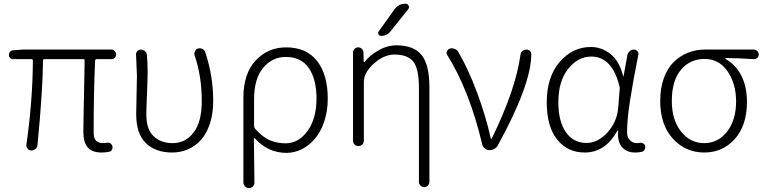

<svg xmlns="http://www.w3.org/2000/svg" viewBox="-20 -796 4056 1018"><path d="M518.6 12.7Q468.8 12.7 445.3 -14.2Q421.9 -41 421.9 -97.7Q421.9 -126 423.3 -189.9Q424.8 -253.9 426.3 -339.4Q427.7 -424.8 428.7 -474.6Q428.7 -482.4 421.9 -482.4H214.8Q208 -482.4 208 -474.6Q207 -319.3 178.7 -26.4Q177.7 -14.6 168 -6.3Q158.2 2 146.5 2Q133.8 1 126 -8.3Q118.2 -17.6 120.1 -29.3Q153.3 -264.6 154.3 -474.6Q154.3 -482.4 146.5 -482.4H49.8Q40 -482.4 33.7 -488.8Q27.3 -495.1 27.3 -504.9Q27.3 -514.6 33.7 -522Q40 -529.3 49.8 -529.3L101.6 -533.2H570.3Q581.1 -533.2 588.4 -525.4Q595.7 -517.6 595.7 -507.3Q595.7 -497.1 588.4 -489.7Q581.1 -482.4 570.3 -482.4H492.2Q485.4 -482.4 484.4 -474.6Q476.6 -321.3 476.6 -91.8Q476.6 -63.5 489.3 -50.3Q502 -37.1 528.3 -37.1Q535.2 -37.1 548.8 -39.1Q558.6 -41 566.4 -35.2Q574.2 -29.3 576.2 -19.5Q578.1 -9.8 573.2 -1.5Q568.4 6.8 558.6 8.8Q539.1 12.7 518.6 12.7Z M892.6 12.7Q804.7 12.7 753.4 -37.1Q702.1 -86.9 702.1 -191.4Q702.1 -224.6 704.1 -293Q706.1 -361.3 706.1 -394.5L701.2 -507.8Q701.2 -517.6 708 -524.4Q714.8 -533.2 726.6 -533.2Q739.3 -533.2 748.5 -524.9Q757.8 -516.6 758.8 -504.9Q762.7 -470.7 762.7 -412.1Q762.7 -377.9 759.3 -298.8Q755.9 -219.7 755.9 -189.5Q755.9 -109.4 794.9 -73.2Q834 -37.1 895.5 -37.1Q963.9 -37.1 1006.8 -93.8Q1049.8 -150.4 1049.8 -259.8Q1049.8 -392.6 1011.7 -502.9Q1008.8 -514.6 1014.2 -525.4Q1019.5 -536.1 1030.3 -539.1Q1035.2 -540 1039.1 -540Q1046.9 -540 1053.7 -536.1Q1064.5 -531.2 1068.4 -518.6Q1110.4 -393.6 1110.4 -259.8Q1110.4 -194.3 1093.3 -141.6Q1076.2 -88.9 1046.9 -55.7Q1017.6 -22.5 978 -4.9Q938.5 12.7 892.6 12.7Z M1270.5 170.9V-279.3Q1270.5 -405.3 1335.4 -475.1Q1400.4 -544.9 1497.1 -544.9Q1604.5 -544.9 1661.1 -472.7Q1717.8 -400.4 1717.8 -273.4Q1717.8 -207 1699.2 -151.9Q1680.7 -96.7 1649.9 -60.5Q1619.1 -24.4 1580.1 -4.9Q1541 14.6 1499 14.6Q1401.4 14.6 1331.1 -62.5Q1329.1 -64.5 1327.6 -63.5Q1326.2 -62.5 1326.2 -60.5Q1328.1 62.5 1329.1 170.9Q1330.1 183.6 1321.3 192.4Q1312.5 201.2 1300.3 201.2Q1288.1 201.2 1279.3 192.4Q1270.5 183.6 1270.5 170.9ZM1494.1 -36.1Q1563.5 -36.1 1610.8 -102.1Q1658.2 -168 1658.2 -273.4Q1658.2 -375 1617.7 -434.6Q1577.1 -494.1 1495.1 -494.1Q1423.8 -494.1 1375.5 -436.5Q1327.1 -378.9 1327.1 -269.5V-128.9Q1327.1 -121.1 1331.1 -115.2Q1371.1 -69.3 1410.2 -52.7Q1449.2 -36.1 1494.1 -36.1Z M2071.3 -746.1Q2092.8 -776.4 2130.9 -776.4Q2141.6 -776.4 2146.5 -766.1Q2151.4 -755.9 2144.5 -747.1L2049.8 -628.9Q2031.2 -605.5 2001 -605.5Q1991.2 -605.5 1986.8 -613.8Q1982.4 -622.1 1988.3 -629.9ZM2082 -555.7Q2173.8 -555.7 2215.3 -504.4Q2256.8 -453.1 2256.8 -332V168Q2256.8 179.7 2248.5 188Q2240.2 196.3 2229 196.3Q2217.8 196.3 2209.5 188Q2201.2 179.7 2201.2 168V-328.1Q2201.2 -432.6 2170.9 -469.7Q2140.6 -506.8 2072.3 -506.8Q2015.6 -506.8 1962.4 -459Q1909.2 -411.1 1909.2 -362.3V-50.8Q1909.2 -38.1 1900.9 -29.8Q1892.6 -21.5 1880.4 -21.5Q1868.2 -21.5 1859.9 -29.8Q1851.6 -38.1 1851.6 -50.8V-517.6Q1851.6 -528.3 1859.9 -536.6Q1868.2 -544.9 1878.9 -544.9Q1890.6 -544.9 1898.9 -536.6Q1907.2 -528.3 1907.2 -517.6L1908.2 -468.8Q1908.2 -467.8 1909.7 -466.8Q1911.1 -465.8 1913.1 -467.8Q1941.4 -502.9 1982.4 -526.4Q2031.2 -555.7 2082 -555.7Z M2620.1 -26.4Q2605.5 0 2574.2 0Q2561.5 0 2550.8 -8.3Q2540 -16.6 2537.1 -29.3Q2469.7 -314.5 2351.6 -503.9Q2347.7 -509.8 2347.7 -515.6Q2347.7 -519.5 2349.6 -523.4Q2353.5 -534.2 2364.3 -538.1Q2370.1 -540 2376 -540Q2382.8 -540 2389.6 -537.1Q2402.3 -533.2 2409.2 -521.5Q2462.9 -430.7 2509.8 -304.2Q2556.6 -177.7 2582 -62.5Q2582 -59.6 2584.5 -59.6Q2586.9 -59.6 2587.9 -62.5Q2713.9 -320.3 2739.3 -503.9Q2740.2 -516.6 2749.5 -524.9Q2758.8 -533.2 2771.5 -533.2Q2783.2 -533.2 2791 -524.4Q2796.9 -517.6 2796.9 -508.8Q2796.9 -348.6 2620.1 -26.4Z M3080.1 12.7Q2989.3 12.7 2934.1 -56.2Q2878.9 -125 2878.9 -253.9Q2878.9 -387.7 2947.3 -467.3Q3015.6 -546.9 3112.3 -546.9Q3169.9 -546.9 3217.3 -509.3Q3264.6 -471.7 3284.2 -391.6Q3284.2 -390.6 3285.2 -390.6Q3286.1 -390.6 3286.1 -391.6L3306.6 -504.9Q3309.6 -516.6 3319.3 -524.9Q3329.1 -533.2 3340.8 -533.2Q3352.5 -533.2 3359.9 -524.4Q3367.2 -515.6 3364.3 -504.9Q3336.9 -368.2 3320.8 -265.1Q3304.7 -162.1 3304.7 -94.7Q3304.7 -68.4 3319.8 -52.7Q3335 -37.1 3357.4 -37.1Q3364.3 -37.1 3373 -39.1Q3381.8 -40 3390.1 -35.6Q3398.4 -31.2 3400.4 -22.5Q3401.4 -18.6 3401.4 -15.6Q3401.4 -8.8 3397.5 -2.9Q3392.6 6.8 3382.8 8.8Q3367.2 12.7 3348.6 12.7Q3302.7 12.7 3277.3 -16.6Q3256.8 -41 3256.8 -81.1Q3256.8 -90.8 3257.8 -101.6Q3257.8 -103.5 3255.9 -103.5Q3253.9 -103.5 3252.9 -102.5Q3189.5 12.7 3080.1 12.7ZM3089.8 -38.1Q3150.4 -38.1 3201.2 -94.2Q3252 -150.4 3257.8 -225.6L3265.6 -323.2Q3266.6 -331.1 3264.6 -337.9Q3225.6 -496.1 3115.2 -496.1Q3043.9 -496.1 2992.2 -430.7Q2940.4 -365.2 2940.4 -253.9Q2940.4 -153.3 2980 -95.7Q3019.5 -38.1 3089.8 -38.1Z M3713.9 12.7Q3615.2 12.7 3547.9 -60.5Q3480.5 -133.8 3480.5 -260.7Q3480.5 -329.1 3500 -382.3Q3519.5 -435.5 3552.7 -467.8Q3585.9 -500 3627.9 -516.6Q3669.9 -533.2 3716.8 -533.2H3976.6Q3987.3 -533.2 3995.1 -525.4Q4002.9 -517.6 4002.9 -506.8Q4002.9 -496.1 3995.1 -489.3Q3987.3 -482.4 3976.6 -482.4Q3890.6 -488.3 3828.1 -488.3Q3826.2 -488.3 3826.2 -486.3Q3826.2 -484.4 3827.1 -483.4Q3881.8 -452.1 3911.1 -394Q3940.4 -335.9 3940.4 -255.9Q3940.4 -130.9 3876 -59.1Q3811.5 12.7 3713.9 12.7ZM3713.9 -37.1Q3787.1 -37.1 3835 -98.1Q3882.8 -159.2 3882.8 -258.8Q3882.8 -351.6 3837.9 -417.5Q3793 -483.4 3715.8 -483.4Q3638.7 -483.4 3590.3 -425.8Q3542 -368.2 3542 -260.7Q3542 -160.2 3590.8 -98.6Q3639.6 -37.1 3713.9 -37.1Z"/></svg>

Font: Gen Jyuu Gothic P Light
Style: Regular
Weight: 200
Designer: [Source Han Sans]
Ryoko NISHIZUKA  (kana & ideographs); Paul D. Hunt (Latin, Greek & Cyrillic); Wenlong ZHANG  (bopomofo
Version: Version 1.002.20150607